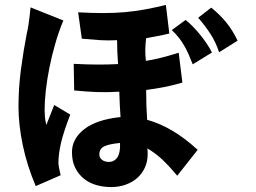

<svg xmlns="http://www.w3.org/2000/svg" viewBox="-20 -686 1040 779"><path d="M467 -106Q424 -102 403.5 -92.5Q383 -83 383 -59Q383 -46 394 -37.5Q405 -29 422 -29Q440 -29 452.5 -42.5Q465 -56 467 -87ZM265 -221Q239 -154 228 -108Q217 -62 217 -23Q217 -19 219 -8Q221 3 226 25L125 69Q90 -13 72.5 -96.5Q55 -180 55 -253Q55 -329 65 -404.5Q75 -480 89 -552Q92 -563 95.5 -585Q99 -607 104 -656L237 -603Q218 -557 204 -508Q190 -459 180.5 -411.5Q171 -364 166 -320Q161 -276 161 -242Q161 -230 162 -214.5Q163 -199 168 -179L200 -260ZM699 27Q664 -15 637 -40Q610 -65 578 -84Q579 -75 579 -70Q579 -65 579 -59Q579 -31 568 -6.5Q557 18 537.5 35.5Q518 53 490.5 63Q463 73 431 73Q400 73 371.5 65Q343 57 321 39.5Q299 22 285.5 -4.5Q272 -31 272 -69Q272 -123 322 -162Q372 -201 469 -211Q467 -237 466 -261Q465 -285 464 -314Q416 -311 373.5 -312.5Q331 -314 281 -319L279 -427Q337 -424 378 -424Q419 -424 459 -426Q457 -453 456 -476Q455 -499 455 -523Q420 -521 387.5 -523Q355 -525 312 -529L297 -636Q353 -633 398.5 -633Q444 -633 485 -636.5Q526 -640 567 -647.5Q608 -655 653 -666L667 -550Q634 -542 613 -538.5Q592 -535 573 -531Q570 -509 569.5 -486.5Q569 -464 572 -439Q603 -444 633 -451.5Q663 -459 705 -472L720 -351Q679 -339 645 -332.5Q611 -326 573 -321Q573 -288 574 -258.5Q575 -229 577 -200Q630 -185 680.5 -155Q731 -125 782 -78ZM762 -425Q753 -448 745 -466Q737 -484 727.5 -500.5Q718 -517 706 -532.5Q694 -548 677 -564L733 -605Q760 -584 790.5 -547Q821 -510 840 -473ZM869 -474Q855 -516 833.5 -549Q812 -582 784 -614L837 -655Q872 -627 898 -595Q924 -563 944 -521Z"/></svg>

Font: NanumGothicCoding
Style: Bold
Weight: 700
Monospace: yes
Designer: Kwon Bruce; Nicolas Noh; Sung-woo Choi; Go-un Cha; Soo-hyun Park;
Foundry: NHN Corporation
Version: Version 2.000;PS 1;hotconv 1.0.49;makeotf.lib2.0.14853